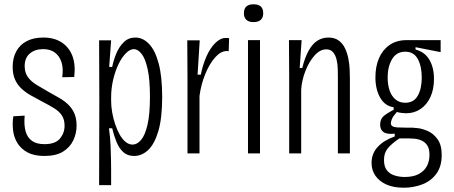

<svg xmlns="http://www.w3.org/2000/svg" viewBox="-20 -715 2114 895"><path d="M187 12Q139 12 108.5 -4.5Q78 -21 61.5 -47.5Q45 -74 41 -107Q37 -140 42 -173L95 -176Q91 -132 99.5 -102.5Q108 -73 129.5 -58Q151 -43 187 -43Q238 -43 259.5 -69Q281 -95 281 -129Q281 -157 269 -176Q257 -195 233 -210Q209 -225 174 -243Q147 -257 122.5 -271Q98 -285 79 -303Q60 -321 49.5 -345.5Q39 -370 39 -403Q39 -444 55.5 -475Q72 -506 104 -523Q136 -540 182 -540Q232 -540 266.5 -518Q301 -496 317 -455.5Q333 -415 326 -356L270 -355Q276 -395 267 -424Q258 -453 236.5 -469.5Q215 -486 181 -486Q143 -486 119 -465.5Q95 -445 95 -407Q95 -377 109.5 -356.5Q124 -336 149 -320.5Q174 -305 204 -288Q231 -273 255.5 -259Q280 -245 298.5 -227Q317 -209 327 -185.5Q337 -162 337 -129Q337 -93 321.5 -60.5Q306 -28 273.5 -8Q241 12 187 12Z M442 148 443 -252 442 -527H498L489 -403H503Q509 -434 522 -465.5Q535 -497 557 -518.5Q579 -540 611 -540Q646 -540 674.5 -510.5Q703 -481 719.5 -419.5Q736 -358 736 -263Q736 -164 718 -103.5Q700 -43 670.5 -15.5Q641 12 605 12Q574 12 554.5 -6Q535 -24 523 -53.5Q511 -83 503 -117H488Q494 -73 495.5 -35.5Q497 2 497.5 31.5Q498 61 498 81V148ZM598 -41Q619 -41 637.5 -62.5Q656 -84 667.5 -133Q679 -182 679 -264Q679 -345 668 -394Q657 -443 639.5 -464.5Q622 -486 604 -486Q586 -486 567 -467Q548 -448 532.5 -416Q517 -384 507.5 -343.5Q498 -303 498 -261V-246Q498 -219 503 -190.5Q508 -162 517 -135.5Q526 -109 538 -87.5Q550 -66 565.5 -53.5Q581 -41 598 -41Z M854 0V-345L853 -527H911L901 -367H916Q925 -412 942 -451Q959 -490 983 -514Q1007 -538 1032 -538Q1036 -538 1040 -538Q1044 -538 1048 -537L1046 -476Q1043 -477 1040.5 -477Q1038 -477 1036 -477Q1009 -477 982.5 -447Q956 -417 936.5 -369Q917 -321 910 -268V0Z M1136 0V-528H1192V0ZM1161 -612Q1140 -612 1128.5 -622.5Q1117 -633 1117 -653Q1117 -675 1128.5 -685Q1140 -695 1161 -695Q1184 -695 1195.5 -685Q1207 -675 1207 -653Q1207 -633 1195.5 -622.5Q1184 -612 1161 -612Z M1328 0V-362L1327 -528H1386L1377 -398H1389Q1401 -447 1418.5 -478.5Q1436 -510 1459 -525Q1482 -540 1511 -540Q1540 -540 1559 -526Q1578 -512 1588.5 -489.5Q1599 -467 1604 -441Q1609 -415 1610 -391Q1611 -367 1611 -348V0H1555V-350Q1555 -369 1554.5 -392.5Q1554 -416 1549 -437Q1544 -458 1532.5 -471.5Q1521 -485 1501 -485Q1472 -485 1446.5 -456.5Q1421 -428 1404 -385Q1387 -342 1384 -298V0Z M1862 160Q1815 160 1782 145.5Q1749 131 1730.5 105Q1712 79 1712 45Q1712 1 1740.5 -30Q1769 -61 1820 -79V-92Q1783 -88 1767.5 -99.5Q1752 -111 1752 -134Q1752 -160 1768.5 -174Q1785 -188 1815 -203V-215Q1774 -221 1752 -260Q1730 -299 1730 -354Q1730 -405 1746.5 -443.5Q1763 -482 1795.5 -505Q1828 -528 1876 -528H2034V-472L1917 -495V-484Q1960 -473 1981.5 -436.5Q2003 -400 2003 -348Q2003 -299 1986.5 -263Q1970 -227 1940.5 -207Q1911 -187 1873 -187Q1864 -187 1852 -188.5Q1840 -190 1830 -193Q1812 -173 1807 -160.5Q1802 -148 1802 -141Q1802 -131 1809.5 -126.5Q1817 -122 1832.5 -121Q1848 -120 1872 -120H1901Q1907 -120 1928.5 -117.5Q1950 -115 1975.5 -103.5Q2001 -92 2020 -65.5Q2039 -39 2039 8Q2039 61 2014 95Q1989 129 1948.5 144.5Q1908 160 1862 160ZM1866 110Q1907 110 1932.5 96Q1958 82 1970 59Q1982 36 1982 7Q1982 -22 1971.5 -37.5Q1961 -53 1945 -60Q1929 -67 1912 -68.5Q1895 -70 1882 -70H1842Q1805 -45 1787.5 -23.5Q1770 -2 1770 30Q1770 62 1783.5 79Q1797 96 1819.5 103Q1842 110 1866 110ZM1869 -236Q1909 -236 1927.5 -269Q1946 -302 1946 -353Q1946 -406 1927.5 -440Q1909 -474 1869 -474Q1828 -474 1807.5 -439Q1787 -404 1787 -354Q1787 -320 1796 -293.5Q1805 -267 1823.5 -251.5Q1842 -236 1869 -236Z"/></svg>

Font: Bricolage Grotesque Condensed ExtraLight
Style: Regular
Weight: 250
Width: 3
Designer: Mathieu Triay
Foundry: Atelier Triay
Version: Version 1.000;gftools[0.9.30]